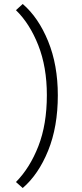

<svg xmlns="http://www.w3.org/2000/svg" viewBox="-20 -837 413 963"><path d="M94 106 60 76Q130 5 172.5 -104Q215 -213 215 -360Q215 -501 172 -610Q129 -719 60 -786L94 -817Q173 -749 221.5 -630Q270 -511 270 -359Q270 -201 221.5 -81.5Q173 38 94 106Z"/></svg>

Font: Freesentation 3 Light
Style: Regular
Weight: 300
Designer: glyphs from Roboto by Christian Robertson / Hangul glyphs from Noto Sans CJK(Source Han Sans) by Jang Soo-young and Kang
Foundry: PT&
Version: Version 2.001